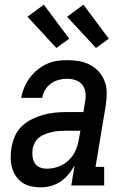

<svg xmlns="http://www.w3.org/2000/svg" viewBox="-20 -796 540 824"><path d="M156 8H155Q155 8 155 8Q155 8 155 8Q134 8 113 3.5Q92 -1 75.5 -12.5Q59 -24 48 -40.5Q37 -57 31.5 -77Q26 -97 26 -118.5Q26 -140 29 -161Q33 -186 43.5 -210.5Q54 -235 73 -253.5Q92 -272 116 -284Q140 -296 165 -303Q190 -310 214.5 -312.5Q239 -315 264 -315H338L345 -358Q349 -377 347 -396.5Q345 -416 334.5 -430.5Q324 -445 306 -451.5Q288 -458 268 -458Q251 -458 233 -453.5Q215 -449 199.5 -438Q184 -427 174 -410.5Q164 -394 161 -376H71Q75 -399 84 -420.5Q93 -442 107 -461Q121 -480 139.5 -495.5Q158 -511 179.5 -521Q201 -531 223.5 -534.5Q246 -538 268 -538Q295 -538 320 -533.5Q345 -529 367 -517.5Q389 -506 405 -487.5Q421 -469 429.5 -446Q438 -423 438 -397Q438 -371 434 -345L390 -80H427V0H286L300 -86Q289 -66 274 -48Q259 -30 240 -17Q221 -4 199 2Q177 8 156 8ZM181 -72Q206 -72 231 -81Q256 -90 275.5 -109Q295 -128 305 -152Q315 -176 319 -201L325 -235H264Q250 -235 235.5 -234Q221 -233 206.5 -230Q192 -227 177.5 -222Q163 -217 150.5 -208Q138 -199 130.5 -185.5Q123 -172 120 -158Q118 -142 119.5 -126Q121 -110 128.5 -97Q136 -84 150.5 -78Q165 -72 181 -72ZM392 -590 268 -724 338 -776 447 -630ZM222 -590 98 -724 168 -776 277 -630Z"/></svg>

Font: Iosevka Slab Medium Oblique
Style: Regular
Weight: 500
Italic angle: -9°
Monospace: yes
Designer: Belleve Invis
Foundry: Belleve Invis
Version: Version 11.1.1; ttfautohint (v1.8.3)